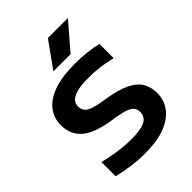

<svg xmlns="http://www.w3.org/2000/svg" viewBox="-231 -916 1035 1035"><g transform="rotate(-45 287.0 -398.0)"><path d="M257.5 7.5Q203.5 7.5 152 0.5Q100.5 -6.5 56 -18V-126.5Q89.5 -117.5 125.5 -111.2Q161.5 -105 195.5 -101.8Q229.5 -98.5 255.5 -98.5Q308 -98.5 338.8 -106.8Q369.5 -115 382.2 -131Q395 -147 395 -169Q395 -188.5 386 -201.5Q377 -214.5 354.2 -223.8Q331.5 -233 289.5 -240.5L241.5 -248Q134 -266.5 87.8 -309.2Q41.5 -352 41.5 -421Q41.5 -473 71.2 -514Q101 -555 164.8 -578.8Q228.5 -602.5 331 -602.5Q376 -602.5 419 -597.8Q462 -593 498.5 -584.5V-475.5Q457.5 -486 414.8 -491.5Q372 -497 327.5 -497Q270 -497 237.5 -488Q205 -479 191.8 -463.2Q178.5 -447.5 178.5 -426.5Q178.5 -398.5 198.2 -382.8Q218 -367 275.5 -356.5L323 -348.5Q399 -335.5 444.8 -313.5Q490.5 -291.5 511.2 -257.5Q532 -223.5 532 -175.5Q532 -123 501.8 -81.8Q471.5 -40.5 410.8 -16.5Q350 7.5 257.5 7.5ZM218.5 -655 324.5 -803H477L349.5 -655Z"/></g></svg>

Font: Encode Sans SC Expanded SemiBold
Style: Regular
Weight: 600
Width: 7
Designer: Multiple Designers
Foundry: Impallari Type
Version: Version 3.002